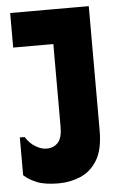

<svg xmlns="http://www.w3.org/2000/svg" viewBox="-52 -737 487 786"><g transform="rotate(-5 191.5 -344.0)"><path d="M343 -189Q343 -111 316.5 -67.5Q290 -24 247.5 -6Q205 12 157 12Q101 12 68 -1.5Q35 -15 15 -34V-189H35Q50 -164 74 -149Q98 -134 120 -134Q150 -134 167.5 -153.5Q185 -173 185 -217V-700H343ZM20 -700H273V-558H20Z"/></g></svg>

Font: Phudu
Style: Bold
Weight: 700
Version: Version 1.005;gftools[0.9.23]